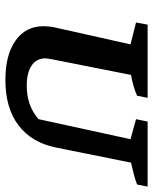

<svg xmlns="http://www.w3.org/2000/svg" viewBox="54 -624 580 729"><g transform="rotate(90 344.5 -260.0)"><path d="M284 10Q189 10 134.5 -28.5Q80 -67 80 -135Q80 -143 81 -153Q82 -163 83 -170L149 -465L66 -486L74 -530H352L344 -490Q311 -475 265 -467L205 -164Q204 -155 203 -151Q202 -147 202 -142Q202 -108 229.5 -89.5Q257 -71 306 -71Q382 -71 433 -116L509 -465L433 -486L442 -530H689L681 -490Q663 -483 645.5 -478.5Q628 -474 598 -467L540 -179Q521 -89 456 -39.5Q391 10 284 10Z"/></g></svg>

Font: Piazzolla SC SemiBold
Style: Italic
Weight: 600
Italic angle: -11.3°
Designer: Juan Pablo del Peral
Foundry: Huerta Tipografica
Version: Version 1.330